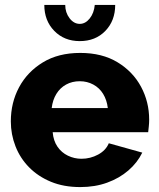

<svg xmlns="http://www.w3.org/2000/svg" viewBox="-20 -750 644 780"><path d="M306 10Q239 10 187 -11.5Q135 -33 98.5 -70Q62 -107 43 -155.5Q24 -204 24 -257Q24 -333 57.5 -395.5Q91 -458 154 -496.5Q217 -535 306 -535Q395 -535 457.5 -497Q520 -459 553 -397.5Q586 -336 586 -264Q586 -250 584.5 -236.5Q583 -223 582 -213H194Q197 -178 213.5 -154Q230 -130 256 -117.5Q282 -105 311 -105Q347 -105 378.5 -122Q410 -139 422 -168L558 -130Q538 -89 501.5 -57.5Q465 -26 415.5 -8Q366 10 306 10ZM190 -311H418Q414 -344 399 -368.5Q384 -393 359 -406.5Q334 -420 304 -420Q273 -420 248.5 -406.5Q224 -393 209 -368.5Q194 -344 190 -311ZM304 -653Q327 -653 344.5 -675Q362 -697 365 -730H448Q448 -666 408 -624.5Q368 -583 304 -583Q241 -583 200.5 -624.5Q160 -666 160 -730H245Q245 -699 262.5 -676Q280 -653 304 -653Z"/></svg>

Font: Raleway Thin ExtraBold
Style: Regular
Weight: 800
Version: Version 4.026